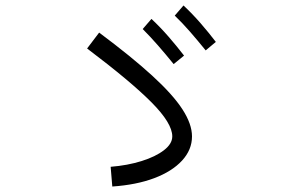

<svg xmlns="http://www.w3.org/2000/svg" viewBox="-20 -754 1040 701"><path d="M390 -73 384 -145Q446 -150 497 -166Q548 -182 578.5 -205.5Q609 -229 609 -256Q609 -304 533 -380.5Q457 -457 298 -577L342 -635Q460 -547 535.5 -478Q611 -409 646 -355Q681 -301 681 -256Q681 -207 644.5 -167.5Q608 -128 543 -103.5Q478 -79 390 -73ZM614 -520Q584 -557 556.5 -588.5Q529 -620 501 -648L533 -685Q566 -654 595.5 -620Q625 -586 652 -551ZM731 -570Q701 -607 674 -638Q647 -669 618 -697L650 -734Q683 -703 712.5 -669Q742 -635 768 -601Z"/></svg>

Font: Murecho Thin
Style: Regular
Weight: 400
Version: Version 1.010